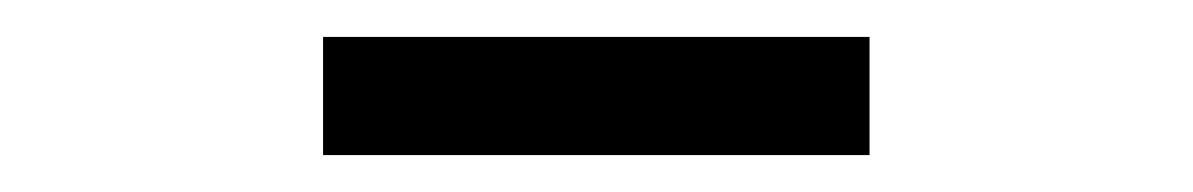

<svg xmlns="http://www.w3.org/2000/svg" viewBox="-20 -755 646 104"><path d="M155 -735H451V-671H155Z"/></svg>

Font: Noto Sans SC
Style: Regular
Weight: 400
Designer: Ryoko NISHIZUKA ____ (kana & ideographs); Paul D. Hunt (Latin, Greek & Cyrillic); Wenlong ZHANG ___ (bopomofo); Sandoll 
Foundry: Adobe Systems Incorporated
Version: Version 1.004